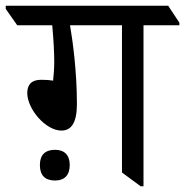

<svg xmlns="http://www.w3.org/2000/svg" viewBox="-60 -643 645 669"><path d="M154 -188C189 -188 208 -216 208 -281C208 -395 193 -503 184 -555H365V-42L430 6H440V-555H565V-564L526 -623H-40V-612L0 -555H122C127 -500 129 -460 129 -426C129 -406 127 -377 125 -362C114 -364 101 -365 83 -365C49 -365 35 -347 35 -319C35 -263 99 -188 154 -188ZM132 -14C165 -14 183 -33 183 -68C183 -102 165 -121 132 -121C97 -121 79 -103 79 -68C79 -32 97 -14 132 -14Z"/></svg>

Font: Noto Serif Devanagari
Style: Regular
Weight: 400
Designer: Universal Thirst, Indian Type Foundry and the Monotype Design Team
Foundry: Monotype Imaging Inc.
Version: Version 2.004